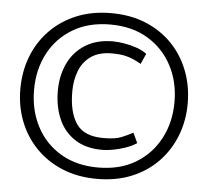

<svg xmlns="http://www.w3.org/2000/svg" viewBox="-51 -749 894 824"><g transform="rotate(5 395.5 -337.0)"><path d="M756 -336Q756 -411 731 -476Q706 -541 659 -590Q612 -639 545.5 -666.5Q479 -694 396 -694Q313 -694 246.5 -666.5Q180 -639 132.5 -590Q85 -541 60 -476Q35 -411 35 -336Q35 -262 60 -197.5Q85 -133 132.5 -84Q180 -35 246.5 -7.5Q313 20 396 20Q479 20 545.5 -7.5Q612 -35 659 -84Q706 -133 731 -197.5Q756 -262 756 -336ZM94 -337Q94 -425 130.5 -494.5Q167 -564 235 -604.5Q303 -645 396 -645Q490 -645 557.5 -604.5Q625 -564 662 -494.5Q699 -425 699 -337Q699 -250 662 -180Q625 -110 557.5 -69.5Q490 -29 396 -29Q303 -29 235 -69.5Q167 -110 130.5 -180Q94 -250 94 -337ZM408 -106Q429 -106 455.5 -111Q482 -116 509 -125.5Q536 -135 555 -148L535 -191Q510 -178 484.5 -167.5Q459 -157 408 -157Q325 -157 291.5 -206Q258 -255 258 -344Q258 -394 274 -434.5Q290 -475 324.5 -498.5Q359 -522 412 -522Q448 -522 470 -517Q492 -512 508 -504.5Q524 -497 540 -488L560 -533Q542 -547 515.5 -556Q489 -565 462 -569.5Q435 -574 414 -574Q344 -574 295 -543.5Q246 -513 221 -460.5Q196 -408 196 -342Q196 -275 219 -221.5Q242 -168 289.5 -137Q337 -106 408 -106Z"/></g></svg>

Font: Catamaran Thin Light
Style: Regular
Weight: 300
Version: Version 2.000